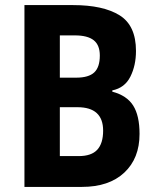

<svg xmlns="http://www.w3.org/2000/svg" viewBox="-20 -734 615 754"><path d="M267 -714Q385 -714 449.5 -674Q514 -634 514 -534Q514 -477 492 -433Q470 -389 421 -379V-374Q478 -359 503 -319.5Q528 -280 528 -208Q528 -112 468 -56Q408 0 302 0H76V-714ZM279 -429Q328 -429 350 -449.5Q372 -470 372 -516Q372 -557 348 -576Q324 -595 274 -595H215V-429ZM215 -313V-121H289Q339 -121 362 -146Q385 -171 385 -221Q385 -313 284 -313Z"/></svg>

Font: Noto Sans Gurmukhi UI Condensed
Style: Bold
Weight: 700
Width: 3
Designer: Jelle Bosma - Monotype Design Team
Foundry: Monotype Imaging Inc.
Version: Version 2.004; ttfautohint (v1.8.4.7-5d5b)